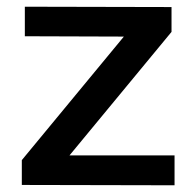

<svg xmlns="http://www.w3.org/2000/svg" viewBox="-20 -551 577 572"><path d="M54 -531 491 -530V-456L187 -88H500V1L45 0V-74L349 -442L54 -443Z"/></svg>

Font: Alexandria
Style: Regular
Weight: 400
Designer: Mohamed Gaber
Foundry: Kief Type Foundry
Version: Version 5.100